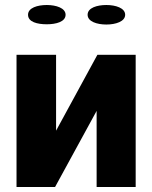

<svg xmlns="http://www.w3.org/2000/svg" viewBox="-20 -747 607 767"><path d="M46 0H200L366 -304V0H522V-528H369L204 -225V-528H46ZM92 -688C92 -659 129 -650 167 -650C204 -650 242 -660 242 -688C242 -715 204 -727 167 -727C130 -727 92 -716 92 -688ZM330 -688C330 -661 367 -649 405 -649C442 -649 480 -661 480 -688C480 -715 442 -727 405 -727C368 -727 330 -716 330 -688Z"/></svg>

Font: Aerodynamic
Style: Bd
Weight: 500
Designer: Google
Version: Version 2.000980; 2014